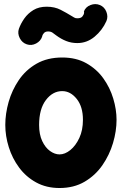

<svg xmlns="http://www.w3.org/2000/svg" viewBox="-20 -858 606 954"><path d="M289.1 -572.3Q358.4 -572.3 409.2 -543.7Q460 -515.1 493.2 -469Q526.4 -422.9 542.7 -368.4Q559.1 -314 559.1 -262.7Q559.1 -206.5 541.5 -147.2Q523.9 -87.9 488.8 -37.1Q453.6 13.7 400.4 44.9Q347.2 76.2 275.9 76.2Q210 76.2 159.4 48.3Q108.9 20.5 75 -25.4Q41 -71.3 23.7 -126.7Q6.3 -182.1 6.3 -237.3Q6.3 -293 22.9 -351.6Q39.6 -410.2 73.7 -460.4Q107.9 -510.7 161.6 -541.5Q215.3 -572.3 289.1 -572.3ZM289.1 -405.3Q241.7 -405.3 208 -360.8Q174.3 -316.4 174.3 -237.3Q174.3 -189.9 189.7 -157.2Q205.1 -124.5 228.5 -107.7Q252 -90.8 275.9 -90.8Q302.7 -90.8 329.6 -112.5Q356.4 -134.3 374.3 -172.9Q392.1 -211.4 392.1 -262.7Q392.1 -328.1 361.1 -366.7Q330.1 -405.3 289.1 -405.3ZM113.3 -637.7Q89.8 -645.5 78.1 -668.7Q66.4 -691.9 73.7 -714.4Q83 -740.7 100.8 -766.1Q118.7 -791.5 146 -808.1Q173.3 -824.7 211.9 -824.7Q251.5 -824.7 281.2 -809.3Q311 -793.9 334.5 -779.3Q342.8 -774.9 348.4 -771Q354 -767.1 364.3 -767.1Q382.3 -767.1 389.6 -776.4Q397 -785.6 397.7 -794.2Q398.4 -802.7 396.5 -800.3Q405.3 -823.7 429.7 -833Q454.1 -842.3 476.1 -833Q499 -823.7 508.5 -799.6Q518.1 -775.4 508.8 -753.4Q488.3 -707.5 450.2 -675.8Q412.1 -644 364.3 -644Q334.5 -644 309.1 -654.1Q283.7 -664.1 259.3 -682.1Q249 -690.4 240.5 -696Q231.9 -701.7 219.2 -701.7Q205.6 -701.7 198.7 -694.1Q191.9 -686.5 190.2 -680.2Q188.5 -673.8 189.9 -677.2Q182.1 -653.8 159.2 -641.8Q136.2 -629.9 113.3 -637.7Z"/></svg>

Font: Mikhak Black
Style: Regular
Weight: 900
Designer: Amin Abedi
Version: Version 3.3